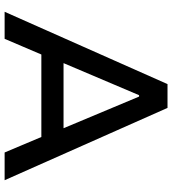

<svg xmlns="http://www.w3.org/2000/svg" viewBox="23 -768 745 831"><g transform="rotate(90 395.5 -352.5)"><path d="M31 0 344 -705H447L760 0H640L556 -199L608 -159H182L233 -199L148 0ZM392 -582 243 -231 218 -255H572L545 -231L398 -582Z"/></g></svg>

Font: Nunito Sans 6pt SemiBold
Style: Regular
Weight: 600
Version: Version 3.101;gftools[0.9.27]